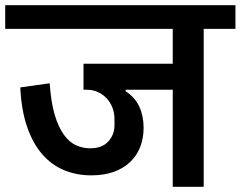

<svg xmlns="http://www.w3.org/2000/svg" viewBox="-40 -718 925 738"><path d="M311 -44Q254 -44 206 -64Q158 -84 122 -125.5Q86 -167 64 -231Q42 -295 38 -382L151 -398Q156 -324 170.5 -276Q185 -228 206 -199.5Q227 -171 252.5 -159.5Q278 -148 307 -148Q352 -148 376 -174Q400 -200 400 -236V-261Q400 -284 392 -304.5Q384 -325 370 -340Q356 -355 336.5 -364Q317 -373 295 -373H281V-473H624V-607H-20V-698H865V-607H743V0H624V-373H443V-367Q479 -344 495.5 -308Q512 -272 512 -227Q512 -187 499 -153.5Q486 -120 460.5 -95.5Q435 -71 397.5 -57.5Q360 -44 311 -44Z"/></svg>

Font: IBM Plex Sans Devanagari SemiBold
Style: Regular
Weight: 600
Designer: Mike Abbink, Paul van der Laan, Pieter van Rosmalen, Erin McLaughlin
Foundry: Bold Monday
Version: Version 1.1